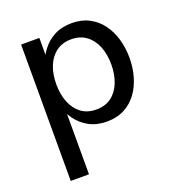

<svg xmlns="http://www.w3.org/2000/svg" viewBox="-126 -574 815 887"><g transform="rotate(-20 282.0 -131.0)"><path d="M71.3 -460V210.4H161V-460ZM296.3 -403.9Q340.1 -403.9 370.3 -381.4Q400.5 -358.9 416 -320.1Q431.5 -281.2 431.5 -231.6Q431.5 -182.3 416 -143.1Q400.5 -103.9 370.4 -81.4Q340.3 -59 296.3 -59Q252.4 -59 222.3 -81.4Q192.3 -103.9 176.7 -143.1Q161.2 -182.3 161.2 -231.6Q161.2 -281.2 176.7 -320.1Q192.3 -358.9 222.3 -381.4Q252.4 -403.9 296.3 -403.9ZM323.7 -473.3Q274.5 -473.3 237.6 -453.7Q200.7 -434.2 176 -400.5Q151.2 -366.9 138.8 -323.3Q126.4 -279.8 126.4 -231.6Q126.4 -183.5 138.8 -140Q151.2 -96.4 176 -62.6Q200.7 -28.8 237.6 -9.4Q274.5 10.1 323.7 10.1Q373 10.1 409.9 -9.4Q446.8 -28.8 471.5 -62.6Q496.2 -96.4 508.6 -140Q521.1 -183.5 521.1 -231.6Q521.1 -279.8 508.6 -323.3Q496.2 -366.9 471.5 -400.5Q446.8 -434.2 409.9 -453.7Q373 -473.3 323.7 -473.3Z"/></g></svg>

Font: Estedad-VF-FD Black
Style: Regular
Weight: 900
Designer: Amin Abedi
Version: Version 4.000